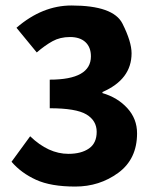

<svg xmlns="http://www.w3.org/2000/svg" viewBox="-20 -667 568 699"><path d="M229 -106.9Q275.9 -106.9 304 -126.5Q332 -146 332 -187Q332 -228 294.4 -250.5Q256.8 -272.9 161.1 -272.9V-377Q311 -377 311 -461.9Q311 -495.1 291 -513.7Q271 -532.2 234.9 -532.2Q198.7 -532.2 171.4 -517.1Q144 -502 113.8 -476.1L40 -565.9Q133.8 -647 240.2 -647Q392.6 -647 425.8 -581.1Q459 -515.1 459 -473.1Q459 -377.9 353 -332V-328.1Q408.2 -312 443.6 -273.2Q479 -234.4 479 -181.6Q479 -87.9 410.6 -37.8Q342.3 12.2 253.9 12.2Q165 12.2 111.1 -12.5Q57.1 -37.1 22 -78.1L89.8 -170.9Q156.2 -106.9 229 -106.9Z"/></svg>

Font: SourceSansPro-Bold
Style: Bold
Weight: 700
Designer: Paul D. Hunt
Foundry: Adobe Systems Incorporated
Version: Version 1.050;PS Version 1.000;hotconv 1.0.70;makeotf.lib2.5